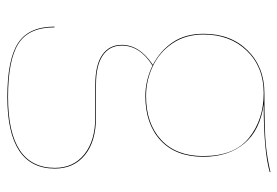

<svg xmlns="http://www.w3.org/2000/svg" viewBox="-140 -444 776 537"><g transform="rotate(90 248.5 -176.0)"><path d="M462 -542Q404 -525 272 -525Q345 -515 382 -470.5Q419 -426 419 -356Q419 -279 373 -236.5Q327 -194 249 -194Q206 -194 164 -214Q108 -179 108 -128Q108 -94 135.5 -75Q163 -56 217 -56H308Q376 -56 414 -25Q452 6 452 59Q452 192 252 192Q147 192 101 162Q55 132 55 60H57Q57 132 102.5 161Q148 190 252 190Q450 190 450 59Q450 7 412 -23.5Q374 -54 308 -54H217Q162 -54 134 -73.5Q106 -93 106 -128Q106 -178 162 -215Q122 -236 98.5 -271Q75 -306 75 -357Q75 -433 121.5 -480Q168 -527 241 -527Q345 -527 385 -531Q425 -535 462 -544ZM77 -357Q77 -306 102 -269.5Q127 -233 166.5 -214.5Q206 -196 249 -196Q326 -196 371.5 -238Q417 -280 417 -356Q417 -443 366 -484Q315 -525 241 -525Q168 -525 122.5 -478Q77 -431 77 -357Z"/></g></svg>

Font: FiraGO Two
Style: Regular
Weight: 100
Designer: bBox Type
Foundry: bBox Type GmbH
Version: Version 1.001